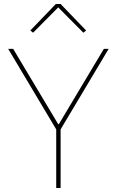

<svg xmlns="http://www.w3.org/2000/svg" viewBox="-20 -943 586 963"><path d="M260 -923H284L412 -790L398 -779L272 -906L146 -779L132 -790ZM284 0H262V-294L21 -698H46L272 -320H275L501 -698H525L284 -294Z"/></svg>

Font: IBM Plex Sans Thin
Style: Regular
Weight: 100
Designer: Mike Abbink, Paul van der Laan, Pieter van Rosmalen
Foundry: Bold Monday
Version: Version 3.0